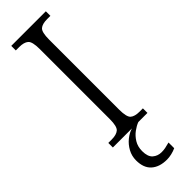

<svg xmlns="http://www.w3.org/2000/svg" viewBox="-316 -717 954 954"><g transform="rotate(-45 161.0 -240.5)"><path d="M39 0V-32H63Q96 -32 112 -45.5Q128 -59 128 -110V-603Q128 -655 112 -668.5Q96 -682 63 -682H39V-714H282V-682H259Q225 -682 209.5 -668.5Q194 -655 194 -603V-111Q194 -59 209.5 -45.5Q225 -32 259 -32H282V0ZM187 233Q135 233 105 206.5Q75 180 75 127Q75 96 89.5 69.5Q104 43 126.5 25Q149 7 173 0H218Q199 7 178.5 22Q158 37 143.5 60.5Q129 84 129 116Q129 155 148 171.5Q167 188 194 188Q208 188 221 185.5Q234 183 252 178V218Q237 225 219.5 229Q202 233 187 233Z"/></g></svg>

Font: Noto Serif Tamil SemiCondensed Light
Style: Regular
Weight: 300
Width: 4
Designer: Indian Type Foundry, Tom Grace, and the Monotype Design Team
Foundry: Monotype Imaging Inc.
Version: Version 2.004; ttfautohint (v1.8.4.7-5d5b)